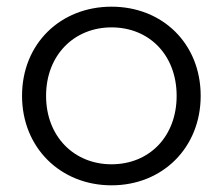

<svg xmlns="http://www.w3.org/2000/svg" viewBox="-20 -550 667 575"><path d="M46 -263C46 -108 161 5 314 5C467 5 581 -108 581 -263C581 -419 467 -530 314 -530C161 -530 46 -419 46 -263ZM118 -263C118 -385 202 -468 314 -468C427 -468 509 -385 509 -263C509 -141 427 -58 314 -58C202 -58 118 -141 118 -263Z"/></svg>

Font: Malon Grotesk
Style: Regular
Weight: 400
Designer: Julieta Ulanovsky
Foundry: Julieta Ulanovsky
Version: Version 7.200